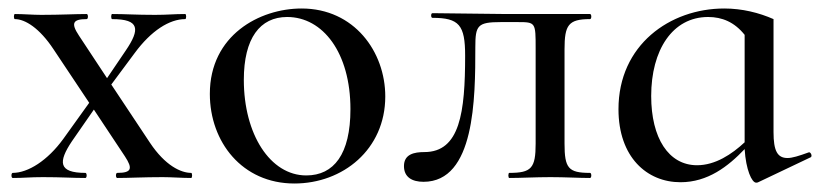

<svg xmlns="http://www.w3.org/2000/svg" viewBox="-20 -419 1931 452"><path d="M430 -12C406 -12 369 -29 333 -83L242 -220L297 -294C336 -347 379 -374 416 -374C419 -374 419 -386 416 -386C389 -386 375 -384 345 -384C299 -384 276 -386 244 -386C241 -386 241 -374 244 -374C309 -374 310 -350 276 -300L232 -235L166 -335C146 -365 152 -374 184 -374C188 -374 188 -386 184 -386C156 -386 123 -384 77 -384C57 -384 35 -386 15 -386C12 -386 12 -374 15 -374C39 -374 73 -353 106 -303L190 -177L129 -92C92 -41 46 -12 10 -12C6 -12 6 0 10 0C37 0 50 -2 81 -2C126 -2 150 0 181 0C185 0 185 -12 181 -12C117 -12 117 -38 149 -86L201 -161L274 -51C293 -22 290 -12 256 -12C252 -12 252 0 256 0C284 0 317 -2 363 -2C384 -2 408 0 430 0C433 0 433 -12 430 -12Z M673 13C787 13 887 -67 887 -192C887 -297 814 -399 690 -399C591 -399 474 -336 474 -198C474 -85 550 13 673 13ZM701 -6C616 -6 554 -103 554 -231C554 -329 592 -379 656 -379C740 -379 805 -295 805 -162C805 -56 766 -6 701 -6Z M977 9C1098 9 1099 -187 1099 -308C1099 -359 1104 -367 1159 -367H1199C1241 -367 1241 -366 1241 -305V-81C1241 -23 1231 -12 1179 -12C1176 -12 1176 0 1179 0C1206 0 1241 -2 1276 -2C1310 -2 1343 0 1369 0C1373 0 1373 -12 1369 -12C1318 -12 1309 -23 1309 -81V-303C1309 -360 1318 -374 1369 -374C1373 -374 1373 -386 1369 -386H1171C1145 -386 1021 -388 998 -388C994 -388 994 -377 998 -377C1061 -377 1075 -360 1075 -288C1075 -155 1063 -61 979 -61C955 -61 931 -56 931 -28C931 -2 950 9 977 9Z M1883 -60C1861 -52 1845 -47 1834 -47C1810 -47 1801 -64 1801 -108V-374C1767 -389 1727 -399 1685 -399C1557 -399 1436 -313 1436 -162C1436 -49 1503 10 1582 10C1646 10 1694 -27 1733 -68C1736 -19 1750 11 1760 11C1762 11 1763 11 1765 10L1889 -49C1893 -52 1888 -63 1883 -60ZM1621 -30C1554 -30 1513 -94 1513 -193C1513 -301 1563 -379 1647 -379C1680 -379 1709 -367 1733 -337V-84C1703 -56 1664 -30 1621 -30Z"/></svg>

Font: Cormorant Infant Book
Style: Regular
Weight: 500
Designer: Christian Thalmann (Catharsis Fonts)
Version: Version 1.000;PS 002.000;hotconv 1.0.88;makeotf.lib2.5.64775